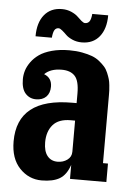

<svg xmlns="http://www.w3.org/2000/svg" viewBox="-51 -713 532 768"><g transform="rotate(5 215.0 -329.0)"><path d="M160.2 -596.2Q149.4 -596.2 143.8 -587.2Q138.2 -578.1 136.2 -556.2H70.8Q70.8 -611.3 96.4 -642.6Q122.1 -673.8 167 -673.8Q187.5 -673.8 204.6 -666.3Q221.7 -658.7 230.7 -649.9Q239.7 -641.1 248.5 -633.5Q257.3 -626 263.2 -626Q274.4 -626 280.8 -634.5Q287.1 -643.1 289.1 -665H353Q353 -610.8 327.6 -579.3Q302.2 -547.9 256.8 -547.9Q236.3 -547.9 219.2 -555.4Q202.1 -563 193.1 -572Q184.1 -581.1 175 -588.6Q166 -596.2 160.2 -596.2ZM383.8 -347.2V-74.2H403.8V0H257.8V-56.2Q244.1 -15.6 217.5 0.2Q190.9 16.1 145 16.1Q93.3 16.1 56.6 -22.5Q20 -61 20 -129.9Q20 -304.2 240.2 -304.2H257.8V-342.8Q257.8 -393.6 240 -412.8Q222.2 -432.1 187 -432.1Q142.1 -432.1 118.2 -408.2Q149.9 -396 149.9 -360.8Q149.9 -334.5 135 -319.8Q120.1 -305.2 94.2 -305.2Q68.8 -305.2 52 -323.7Q35.2 -342.3 35.2 -380.9Q35.2 -397.9 40.3 -415Q45.4 -432.1 58.1 -450Q70.8 -467.8 90.1 -481.4Q109.4 -495.1 140.6 -503.7Q171.9 -512.2 210.9 -512.2Q238.8 -512.2 262.2 -507.8Q285.6 -503.4 302.5 -497.1Q319.3 -490.7 332.5 -480Q345.7 -469.2 354.2 -459.5Q362.8 -449.7 368.7 -435.5Q374.5 -421.4 377.4 -411.4Q380.4 -401.4 381.8 -387Q383.3 -372.6 383.5 -365.7Q383.8 -358.9 383.8 -347.2ZM202.1 -64Q224.6 -64 241.2 -76.2Q257.8 -88.4 257.8 -108.9V-233.9H240.2Q191.9 -233.9 168.9 -207.3Q146 -180.7 146 -137.2Q146 -101.6 160.9 -82.8Q175.8 -64 202.1 -64Z"/></g></svg>

Font: Margherita Black
Style: Regular
Weight: 900
Designer: James Puckett
Foundry: Dunwich Type Founders
Version: Version 1.008;hotconv 1.0.109;makeotfexe 2.5.65596